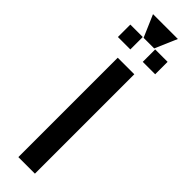

<svg xmlns="http://www.w3.org/2000/svg" viewBox="-258 -691 683 683"><g transform="rotate(45 84.0 -349.0)"><path d="M125 0H41.7V-500H125ZM56.7 -615 20.8 -698.3H145.8L110 -615ZM52.5 -552.5H-10V-615H52.5ZM177.5 -552.5H115V-615H177.5Z"/></g></svg>

Font: Yulong
Style: Regular
Weight: 400
Designer: GGBotNet
Foundry: f0n7.com
Version: 1.00